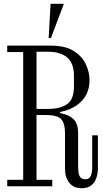

<svg xmlns="http://www.w3.org/2000/svg" viewBox="-20 -980 540 1010"><path d="M409 10Q367 10 344.5 -18.5Q322 -47 322 -93V-277Q322 -332 301.5 -353.5Q281 -375 220 -375H172V-34H255V0H18V-34H102V-706H18V-740H248Q323 -740 367.5 -712Q412 -684 431.5 -642Q451 -600 451 -559Q451 -492 410 -449Q369 -406 301 -392L296 -391V-385L301 -384Q345 -375 368 -352Q391 -329 391 -277V-101Q391 -91 392.5 -75.5Q394 -60 402 -48.5Q410 -37 428 -37Q451 -37 458 -55.5Q465 -74 465 -95V-268H495V-92Q495 -70 487.5 -46Q480 -22 461.5 -6Q443 10 409 10ZM172 -407H231Q298 -407 333.5 -432.5Q369 -458 369 -525V-580Q369 -647 333.5 -677.5Q298 -708 231 -708H172ZM236 -780 246 -960H316L248 -780Z"/></svg>

Font: Xanh Mono
Style: Regular
Weight: 400
Monospace: yes
Designer: Lam Bao, Duy Dao
Foundry: Yellow Type Foundry
Version: Version 3.101; ttfautohint (v1.8.3)